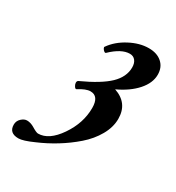

<svg xmlns="http://www.w3.org/2000/svg" viewBox="-130 -636 540 589"><g transform="rotate(30 140.0 -342.0)"><path d="M20 -122.1Q-13.2 -122.1 -13.2 -151.9Q-13.2 -165 -3.4 -174.1Q6.3 -183.1 16.1 -183.1Q28.3 -183.1 41 -175.8Q58.6 -165 64.9 -165Q103 -165 136.5 -213.9Q169.9 -262.7 169.9 -315.9Q169.9 -357.9 140.1 -357.9Q124 -357.9 99.1 -341.8Q95.7 -340.3 91.8 -345.9Q87.9 -351.6 87.4 -357.4Q86.9 -363.3 90.8 -366.2Q156.2 -396 185.1 -423.8Q213.9 -451.7 213.9 -484.9Q213.9 -500 206.8 -509Q199.7 -518.1 187 -518.1Q157.7 -518.1 122.1 -483.9Q119.6 -481.4 115.7 -484.4Q111.8 -487.3 109.4 -491.7Q106.9 -496.1 108.9 -498Q128.4 -525.9 162.6 -543.9Q196.8 -562 229 -562Q258.3 -562 275.6 -546.6Q293 -531.2 293 -504.9Q293 -475.6 268.6 -448Q244.1 -420.4 202.1 -400.9Q255.9 -382.8 255.9 -327.1Q255.9 -297.4 239 -267.8Q222.2 -238.3 194.6 -214.4Q167 -190.4 136 -171.4Q105 -152.3 71.8 -138.2Q36.1 -122.1 20 -122.1Z"/></g></svg>

Font: Junicode SmCond Medium
Style: Italic
Weight: 500
Width: 4
Italic angle: -11°
Designer: Peter S. Baker
Version: Version 2.206